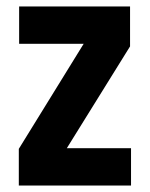

<svg xmlns="http://www.w3.org/2000/svg" viewBox="-20 -572 463 592"><path d="M381 -429V-552H39V-437H238L38 -113V0H384V-115H186Z"/></svg>

Font: Malmofest SemiBold
Style: Regular
Weight: 600
Designer: Jonny Pinhorn (Poppins), Kolossal
Version: Version 1.004;Glyphs 3.1.2 (3151)